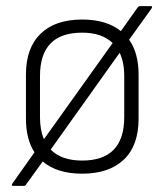

<svg xmlns="http://www.w3.org/2000/svg" viewBox="-20 -558 538 629"><path d="M24 51Q16 51 20 44L93 -59Q65 -102 65 -169V-314Q65 -401 113 -447.5Q161 -494 249 -494Q329 -494 376 -456L432 -535Q435 -538 439 -538H474Q477 -538 478 -536Q479 -534 477 -531L403 -428Q434 -384 434 -314V-169Q434 -81 385.5 -35Q337 11 249 11Q167 11 120 -29L65 47Q63 51 58 51ZM111 -174Q111 -132 124 -102L349 -417Q314 -451 249 -451Q111 -451 111 -309ZM249 -32Q387 -32 387 -174V-309Q387 -354 372 -385L146 -68Q181 -32 249 -32Z"/></svg>

Font: Sofia Sans Semi Condensed Light
Style: Regular
Weight: 300
Designer: Botio Nikoltchev, Ani Petrova
Foundry: lettersoup
Version: Version 4.100; ttfautohint (v1.8.4.7-5d5b)